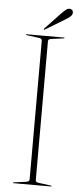

<svg xmlns="http://www.w3.org/2000/svg" viewBox="-58 -867 374 899"><g transform="rotate(5 129.5 -418.0)"><path d="M144 -24Q144 -13.5 158 -12L217 -4Q220 -4 220 -2Q220 0 217 0H42Q39 0 39 -2Q39 -4 42 -4L101 -12Q115 -13.5 115 -24V-676Q115 -686.5 101 -688L42 -696Q39 -696 39 -698Q39 -700 42 -700H217Q220 -700 220 -698Q220 -696 217 -696L158 -688Q144 -686.5 144 -676ZM192.5 -809Q205.5 -822.5 215.2 -830.2Q225 -838 234.5 -836Q243 -834.5 246.2 -828.8Q249.5 -823 248.5 -816.5Q246.5 -807 238 -800Q229.5 -793 216.5 -785L125 -729.5Q121.5 -727 120 -729Q118.5 -731 121.5 -734Z"/></g></svg>

Font: Fraunces 144pt Thin
Style: Regular
Weight: 100
Version: Version 1.000;[f99f86859]